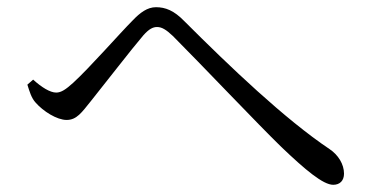

<svg xmlns="http://www.w3.org/2000/svg" viewBox="-20 -608 1040 533"><path d="M56 -373C62 -354 67 -336 79 -323C100 -299 138 -275 165 -275C193 -275 207 -296 232 -327C269 -373 347 -474 378 -510C394 -528 405 -533 416 -533C429 -533 441 -526 460 -508C536 -432 698 -261 761 -200C828 -136 877 -95 905 -95C924 -95 935 -107 935 -126C935 -152 919 -178 895 -194C771 -277 618 -423 492 -549C463 -579 439 -588 413 -588C389 -588 369 -573 348 -551C314 -517 229 -420 183 -378C163 -360 150 -351 136 -351C119 -351 95 -366 72 -387Z"/></svg>

Font: Harano Aji Mincho TW
Style: Regular
Weight: 400
Foundry: Masamichi Hosoda
Version: HaranoAjiMinchoTW-Regular version 20230610;ttx 4.39.4